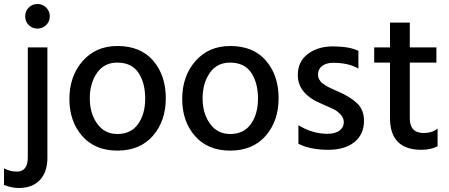

<svg xmlns="http://www.w3.org/2000/svg" viewBox="-64 -744 2247 960"><path d="M173 45Q173 116 135.5 156Q98 196 29 196Q-3 196 -44 181V98Q-12 114 20 114Q75 114 75 43V-507H173ZM185 -662Q185 -637 167 -619Q149 -601 123 -601Q98 -601 80 -618.5Q62 -636 62 -662Q62 -688 79.5 -706Q97 -724 123 -724Q149 -724 167 -706Q185 -688 185 -662Z M523 9Q411 9 347 -64Q283 -137 283 -249Q283 -363 349 -438.5Q415 -514 523 -514Q639 -514 702 -440.5Q765 -367 765 -253Q765 -139 700.5 -65Q636 9 523 9ZM385 -252Q385 -177 422 -125.5Q459 -74 523 -74Q591 -74 626.5 -124Q662 -174 662 -251Q662 -330 628 -380.5Q594 -431 522 -431Q457 -431 421 -379.5Q385 -328 385 -252Z M1087 9Q975 9 911 -64Q847 -137 847 -249Q847 -363 913 -438.5Q979 -514 1087 -514Q1203 -514 1266 -440.5Q1329 -367 1329 -253Q1329 -139 1264.5 -65Q1200 9 1087 9ZM949 -252Q949 -177 986 -125.5Q1023 -74 1087 -74Q1155 -74 1190.5 -124Q1226 -174 1226 -251Q1226 -330 1192 -380.5Q1158 -431 1086 -431Q1021 -431 985 -379.5Q949 -328 949 -252Z M1756 -140Q1756 -72 1708 -33.5Q1660 5 1578 5Q1488 5 1428 -25V-118Q1498 -75 1573 -75Q1612 -75 1633.5 -91Q1655 -107 1655 -133Q1655 -155 1638 -172.5Q1621 -190 1603.5 -198.5Q1586 -207 1544 -225Q1425 -274 1425 -369Q1425 -436 1475 -474Q1525 -512 1600 -512Q1682 -512 1728 -490V-401Q1679 -430 1602 -430Q1567 -430 1546.5 -414Q1526 -398 1526 -372Q1526 -365 1527.5 -358.5Q1529 -352 1533 -345.5Q1537 -339 1540.5 -334.5Q1544 -330 1552 -325Q1560 -320 1564.5 -316.5Q1569 -313 1579.5 -308Q1590 -303 1595 -300.5Q1600 -298 1612.5 -292.5Q1625 -287 1630 -285Q1689 -259 1722.5 -226.5Q1756 -194 1756 -140Z M2124 -13Q2091 5 2043 5Q1886 5 1886 -154V-431H1807V-507H1886V-631H1985V-507H2118V-431H1985V-152Q1985 -79 2055 -79Q2096 -79 2124 -101Z"/></svg>

Font: Hind Siliguri Medium
Style: Regular
Weight: 500
Designer: Jyotish Sonowal
Foundry: Indian Type Foundry
Version: Version 1.001;PS 1.0;hotconv 1.0.86;makeotf.lib2.5.63406; tt